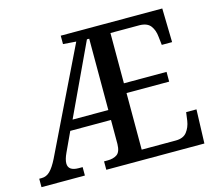

<svg xmlns="http://www.w3.org/2000/svg" viewBox="-102 -842 1097 970"><g transform="rotate(-15 447.0 -357.0)"><path d="M0 0V-44H13Q38 -44 57 -63Q76 -82 96 -122L360 -665L292 -670V-714H823L827 -537H773L768 -581Q765 -615 748 -638Q731 -661 691 -662H538V-399H761V-348H538V-52H716Q756 -52 774.5 -76Q793 -100 798 -133L804 -177H858L852 0H339V-44H358Q388 -44 407 -57Q426 -70 427 -111V-237H214L167 -136Q152 -104 152 -83Q152 -44 207 -44H227V0ZM240 -289H427V-662H415Z"/></g></svg>

Font: Noto Serif Tamil SemiCondensed Medium
Style: Italic
Weight: 500
Width: 4
Italic angle: -12°
Designer: Indian Type Foundry, Tom Grace, and the Monotype Design Team
Foundry: Monotype Imaging Inc.
Version: Version 2.003; ttfautohint (v1.8.4.7-5d5b)